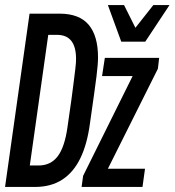

<svg xmlns="http://www.w3.org/2000/svg" viewBox="-26 -740 691 760"><path d="M297 0 303 -44 499 -439H378L389 -511H604L599 -468L401 -72H548L538 0ZM454 -575 401 -720H465L510 -630L581 -720H645L549 -575ZM-6 0 91 -686H209Q288 -686 325 -642Q362 -598 362 -513Q362 -498 360.5 -481Q359 -464 356 -438Q353 -412 346.5 -367.5Q340 -323 330 -251Q319 -169 292 -113.5Q265 -58 220.5 -29Q176 0 112 0ZM92 -85H127Q175 -85 202.5 -121.5Q230 -158 241 -236Q251 -303 257 -348Q263 -393 266.5 -421.5Q270 -450 272 -466Q274 -482 274.5 -491Q275 -500 275 -507Q275 -602 200 -602H165Z"/></svg>

Font: Chivo Mono
Style: Italic
Weight: 400
Italic angle: -8.05°
Monospace: yes
Version: Version 1.008